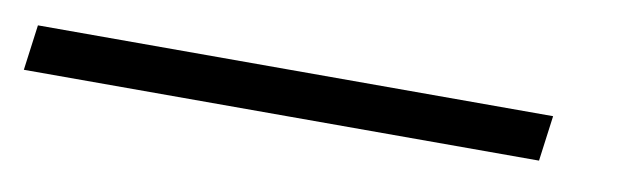

<svg xmlns="http://www.w3.org/2000/svg" viewBox="-78 -27 601 187"><g transform="rotate(10 222.5 66.5)"><path d="M460.5 44.5 454.5 89.5H-55L-49 44.5Z"/></g></svg>

Font: Merriweather 48pt SemiBold
Style: Italic
Weight: 600
Italic angle: -7.8°
Designer: Eben Sorkin
Foundry: Eben Sorkin
Version: Version 2.101